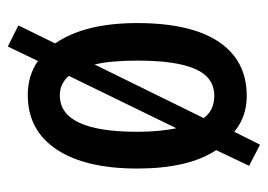

<svg xmlns="http://www.w3.org/2000/svg" viewBox="-117 -558 685 491"><g transform="rotate(90 225.5 -312.5)"><path d="M411 -321Q411 -188 362 -114.5Q313 -41 223 -41Q173 -41 136 -67L99 10L45 -17L91 -111Q64 -151 51.5 -203Q39 -255 39 -321Q39 -458 87 -529.5Q135 -601 225 -601Q279 -601 317 -569L350 -635L404 -607L364 -523Q388 -486 399.5 -435.5Q411 -385 411 -321ZM135 -321Q135 -287 137.5 -259.5Q140 -232 145 -212L282 -491Q262 -518 225 -518Q178 -518 156.5 -469.5Q135 -421 135 -321ZM317 -321Q317 -352 314.5 -376.5Q312 -401 308 -421L174 -146Q194 -123 224 -123Q317 -123 317 -321Z"/></g></svg>

Font: Noto Sans Tamil UI ExtraCondensed Medium
Style: Regular
Weight: 500
Width: 2
Designer: Jelle Bosma - Monotype Design Team
Foundry: Monotype Imaging Inc.
Version: Version 2.004; ttfautohint (v1.8.4.7-5d5b)